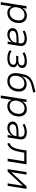

<svg xmlns="http://www.w3.org/2000/svg" viewBox="2020 -2790 949 5030"><g transform="rotate(90 2495.0 -274.5)"><path d="M34 180 141 -494H205L189 -386H191Q213 -427 243.5 -452.5Q274 -478 311 -490.5Q348 -503 391 -503Q458 -503 504 -470.5Q550 -438 570.5 -380Q591 -322 580 -246Q571 -171 535 -114Q499 -57 442.5 -24.5Q386 8 315 8Q252 8 209.5 -21.5Q167 -51 152 -105H149L104 180ZM311 -52Q366 -52 408 -78Q450 -104 477 -149.5Q504 -195 512 -255Q523 -341 486 -391.5Q449 -442 371 -442Q317 -442 274.5 -417Q232 -392 205.5 -346.5Q179 -301 171 -241Q160 -155 197 -103.5Q234 -52 311 -52Z M880 8Q828 8 789 -11.5Q750 -31 730.5 -65.5Q711 -100 717 -145Q725 -198 762.5 -228.5Q800 -259 868.5 -272Q937 -285 1035 -285H1121L1113 -232H1033Q952 -232 899.5 -225Q847 -218 820 -198Q793 -178 788 -141Q782 -96 814 -72.5Q846 -49 896 -49Q943 -49 986 -70Q1029 -91 1059 -126.5Q1089 -162 1095 -204L1113 -314Q1123 -381 1091 -412.5Q1059 -444 988 -444Q942 -444 896 -432Q850 -420 801 -391L780 -444Q812 -463 848.5 -476Q885 -489 923 -496Q961 -503 998 -503Q1063 -503 1107.5 -482Q1152 -461 1172 -418Q1192 -375 1181 -307L1132 0H1069L1086 -109H1083Q1065 -75 1034.5 -48.5Q1004 -22 965 -7Q926 8 880 8Z M1507 8Q1440 8 1382 -9Q1324 -26 1294 -56L1321 -105Q1353 -75 1403.5 -62.5Q1454 -50 1509 -50Q1589 -50 1629 -72Q1669 -94 1674 -140Q1680 -182 1653.5 -202.5Q1627 -223 1572 -223H1440L1449 -279H1572Q1621 -279 1654 -300Q1687 -321 1692 -362Q1697 -401 1669 -423Q1641 -445 1577 -445Q1524 -445 1471.5 -431.5Q1419 -418 1372 -388L1352 -442Q1399 -473 1459.5 -488Q1520 -503 1584 -503Q1683 -503 1725.5 -464.5Q1768 -426 1759 -363Q1757 -338 1743 -316.5Q1729 -295 1705.5 -279.5Q1682 -264 1651 -256L1652 -254Q1703 -243 1725.5 -212Q1748 -181 1741 -133Q1736 -88 1707 -56.5Q1678 -25 1628 -8.5Q1578 8 1507 8Z M2105 8Q2028 8 1977 -25.5Q1926 -59 1906.5 -123.5Q1887 -188 1901 -278L1912 -347Q1920 -401 1935 -451Q1950 -501 1980 -545Q2010 -589 2063 -623.5Q2116 -658 2201 -680L2388 -729L2404 -671L2194 -618Q2131 -602 2087.5 -571Q2044 -540 2018.5 -496Q1993 -452 1984 -396L1981 -377H1982Q2004 -417 2034.5 -444Q2065 -471 2103.5 -484Q2142 -497 2185 -497Q2252 -497 2298.5 -465.5Q2345 -434 2365.5 -377.5Q2386 -321 2376 -244Q2365 -168 2328 -111Q2291 -54 2234 -23Q2177 8 2105 8ZM2106 -51Q2160 -51 2202 -74Q2244 -97 2271 -142Q2298 -187 2306 -250Q2318 -341 2280 -389.5Q2242 -438 2165 -438Q2112 -438 2069.5 -414.5Q2027 -391 2001 -348Q1975 -305 1967 -247Q1954 -147 1991.5 -99Q2029 -51 2106 -51Z M2481 180 2588 -494H2652L2636 -386H2638Q2660 -427 2690.5 -452.5Q2721 -478 2758 -490.5Q2795 -503 2838 -503Q2905 -503 2951 -470.5Q2997 -438 3017.5 -380Q3038 -322 3027 -246Q3018 -171 2982 -114Q2946 -57 2889.5 -24.5Q2833 8 2762 8Q2699 8 2656.5 -21.5Q2614 -51 2599 -105H2596L2551 180ZM2758 -52Q2813 -52 2855 -78Q2897 -104 2924 -149.5Q2951 -195 2959 -255Q2970 -341 2933 -391.5Q2896 -442 2818 -442Q2764 -442 2721.5 -417Q2679 -392 2652.5 -346.5Q2626 -301 2618 -241Q2607 -155 2644 -103.5Q2681 -52 2758 -52Z M3327 8Q3275 8 3236 -11.5Q3197 -31 3177.5 -65.5Q3158 -100 3164 -145Q3172 -198 3209.5 -228.5Q3247 -259 3315.5 -272Q3384 -285 3482 -285H3568L3560 -232H3480Q3399 -232 3346.5 -225Q3294 -218 3267 -198Q3240 -178 3235 -141Q3229 -96 3261 -72.5Q3293 -49 3343 -49Q3390 -49 3433 -70Q3476 -91 3506 -126.5Q3536 -162 3542 -204L3560 -314Q3570 -381 3538 -412.5Q3506 -444 3435 -444Q3389 -444 3343 -432Q3297 -420 3248 -391L3227 -444Q3259 -463 3295.5 -476Q3332 -489 3370 -496Q3408 -503 3445 -503Q3510 -503 3554.5 -482Q3599 -461 3619 -418Q3639 -375 3628 -307L3579 0H3516L3533 -109H3530Q3512 -75 3481.5 -48.5Q3451 -22 3412 -7Q3373 8 3327 8Z M3743 10 3723 -44Q3765 -62 3794.5 -88Q3824 -114 3844 -153.5Q3864 -193 3878 -247.5Q3892 -302 3904 -377L3922 -494H4284L4206 0H4136L4205 -435H3979L3970 -375Q3956 -293 3939 -230Q3922 -167 3897 -120.5Q3872 -74 3834 -42Q3796 -10 3743 10Z M4410 0 4488 -494H4554L4490 -95H4489L4862 -494H4927L4848 0H4783L4847 -400H4848L4475 0Z"/></g></svg>

Font: Nunito Sans 7pt Light
Style: Italic
Weight: 300
Italic angle: -9°
Designer: Vernon Adams
Foundry: Vernon Adams
Version: Version 3.101;gftools[0.9.27]